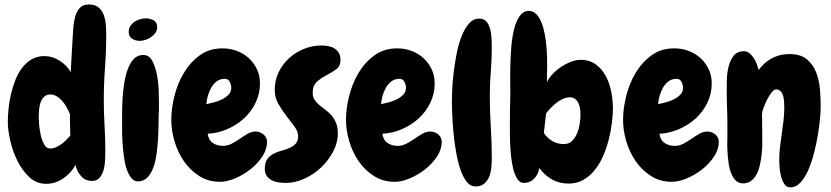

<svg xmlns="http://www.w3.org/2000/svg" viewBox="-20 -802 3679 850"><path d="M450.2 -642.6Q450.2 -571.3 444.8 -501Q439.5 -430.7 439.5 -359.4Q439.5 -301.8 442.9 -245.1Q446.3 -188.5 446.3 -130.9Q446.3 -115.2 445.3 -93.3Q444.3 -71.3 439 -50.8Q433.6 -30.3 421.4 -15.6Q409.2 -1 386.7 -1Q357.4 -1 338.4 -22.9Q319.3 -44.9 314.5 -72.3Q295.9 -37.1 260.7 -12.7Q225.6 11.7 184.6 11.7Q140.6 11.7 108.9 -18.6Q77.1 -48.8 56.2 -91.8Q35.2 -134.8 24.9 -181.6Q14.6 -228.5 14.6 -262.7Q14.6 -287.1 17.6 -318.4Q20.5 -349.6 27.8 -381.8Q35.2 -414.1 46.9 -444.8Q58.6 -475.6 76.7 -500Q94.7 -524.4 119.6 -539.1Q144.5 -553.7 176.8 -553.7Q211.9 -553.7 244.1 -533.2Q276.4 -512.7 293 -482.4L301.8 -637.7Q302.7 -656.2 304.7 -681.2Q306.6 -706.1 313 -728.5Q319.3 -751 333 -766.6Q346.7 -782.2 373 -782.2Q401.4 -782.2 417 -768.6Q432.6 -754.9 439.9 -733.9Q447.3 -712.9 448.7 -688.5Q450.2 -664.1 450.2 -642.6ZM291 -209Q291 -231.4 290 -252.9Q289.1 -274.4 290 -296.9Q284.2 -309.6 276.4 -324.7Q268.6 -339.8 257.3 -353Q246.1 -366.2 232.4 -375Q218.8 -383.8 203.1 -383.8Q185.5 -383.8 174.8 -373Q164.1 -362.3 159.2 -347.2Q154.3 -332 152.8 -314.5Q151.4 -296.9 151.4 -284.2Q151.4 -272.5 153.3 -249.5Q155.3 -226.6 160.6 -203.1Q166 -179.7 175.8 -162.1Q185.5 -144.5 202.1 -144.5Q214.8 -144.5 227.5 -149.9Q240.2 -155.3 251.5 -163.6Q262.7 -171.9 272.9 -182.1Q283.2 -192.4 291 -201.2Z M675.8 -681.6Q675.8 -668 668.5 -657.2Q661.1 -646.5 649.4 -638.2Q637.7 -629.9 624 -625.5Q610.4 -621.1 598.6 -621.1Q579.1 -621.1 564.5 -630.9Q549.8 -640.6 549.8 -661.1Q549.8 -675.8 557.1 -687Q564.5 -698.2 575.2 -705.6Q585.9 -712.9 599.6 -716.8Q613.3 -720.7 626 -720.7Q644.5 -720.7 660.2 -711.9Q675.8 -703.1 675.8 -681.6ZM683.6 -349.6Q683.6 -335.9 683.6 -320.8Q683.6 -305.7 682.6 -292Q681.6 -275.4 681.6 -247.6Q681.6 -219.7 679.7 -187.5Q677.7 -155.3 673.3 -122.1Q668.9 -88.9 659.2 -61.5Q649.4 -34.2 633.3 -17.1Q617.2 0 592.8 1Q574.2 2 561.5 -13.7Q548.8 -29.3 540.5 -54.2Q532.2 -79.1 528.3 -109.9Q524.4 -140.6 522.5 -169.4Q520.5 -198.2 520.5 -222.7Q520.5 -247.1 520.5 -258.8Q520.5 -274.4 520.5 -303.2Q520.5 -332 522.5 -365.2Q524.4 -398.4 529.8 -432.6Q535.2 -466.8 545.4 -495.1Q555.7 -523.4 572.3 -541Q588.9 -558.6 614.3 -558.6Q640.6 -558.6 654.3 -532.2Q668 -505.9 674.8 -470.7Q681.6 -435.5 682.6 -400.9Q683.6 -366.2 683.6 -349.6Z M1162.1 -173.8Q1162.1 -140.6 1141.1 -108.9Q1120.1 -77.1 1088.4 -52.2Q1056.6 -27.3 1020.5 -12.2Q984.4 2.9 954.1 2.9Q902.3 2.9 861.8 -22.9Q821.3 -48.8 793.9 -88.9Q766.6 -128.9 752.4 -177.2Q738.3 -225.6 738.3 -271.5Q738.3 -320.3 752 -376Q765.6 -431.6 793.5 -478.5Q821.3 -525.4 863.8 -556.6Q906.2 -587.9 964.8 -587.9Q998 -587.9 1028.3 -576.7Q1058.6 -565.4 1081.1 -544.9Q1103.5 -524.4 1117.2 -496.1Q1130.9 -467.8 1130.9 -432.6Q1130.9 -386.7 1111.3 -346.7Q1091.8 -306.6 1059.6 -277.3Q1027.3 -248 985.4 -230Q943.4 -211.9 899.4 -210Q903.3 -181.6 922.4 -168.9Q941.4 -156.2 967.8 -156.2Q987.3 -156.2 1005.9 -166Q1024.4 -175.8 1042 -188Q1059.6 -200.2 1076.7 -210Q1093.8 -219.7 1111.3 -219.7Q1130.9 -219.7 1146.5 -207Q1162.1 -194.3 1162.1 -173.8ZM1003.9 -413.1Q1003.9 -425.8 997.1 -439.5Q990.2 -453.1 975.6 -453.1Q954.1 -453.1 939.5 -441.9Q924.8 -430.7 915 -413.6Q905.3 -396.5 899.9 -377Q894.5 -357.4 893.6 -340.8Q907.2 -343.8 926.3 -348.6Q945.3 -353.5 962.4 -361.8Q979.5 -370.1 991.7 -382.8Q1003.9 -395.5 1003.9 -413.1Z M1487.3 -537.1Q1487.3 -508.8 1468.3 -495.1Q1449.2 -481.4 1425.8 -469.2Q1402.3 -457 1383.3 -440.4Q1364.3 -423.8 1364.3 -390.6Q1364.3 -373 1372.6 -360.4Q1380.9 -347.7 1393.1 -337.4Q1405.3 -327.1 1419.9 -316.4Q1434.6 -305.7 1446.8 -292Q1459 -278.3 1467.3 -258.8Q1475.6 -239.3 1475.6 -210.9Q1475.6 -169.9 1454.6 -130.4Q1433.6 -90.8 1400.9 -60.1Q1368.2 -29.3 1327.1 -10.7Q1286.1 7.8 1246.1 7.8Q1229.5 7.8 1212.9 5.4Q1196.3 2.9 1183.1 -3.9Q1169.9 -10.7 1161.1 -22.9Q1152.3 -35.2 1152.3 -54.7Q1152.3 -82 1163.1 -97.2Q1173.8 -112.3 1190.4 -121.1Q1207 -129.9 1226.1 -134.8Q1245.1 -139.6 1261.7 -147Q1278.3 -154.3 1289.1 -166Q1299.8 -177.7 1299.8 -199.2Q1299.8 -219.7 1283.7 -241.7Q1267.6 -263.7 1248 -288.6Q1228.5 -313.5 1212.4 -341.8Q1196.3 -370.1 1196.3 -404.3Q1196.3 -446.3 1213.4 -481.9Q1230.5 -517.6 1259.3 -543.9Q1288.1 -570.3 1325.2 -585.4Q1362.3 -600.6 1403.3 -600.6Q1418.9 -600.6 1434.1 -597.7Q1449.2 -594.7 1460.9 -587.4Q1472.7 -580.1 1480 -567.9Q1487.3 -555.7 1487.3 -537.1Z M1935.5 -173.8Q1935.5 -140.6 1914.6 -108.9Q1893.6 -77.1 1861.8 -52.2Q1830.1 -27.3 1793.9 -12.2Q1757.8 2.9 1727.5 2.9Q1675.8 2.9 1635.3 -22.9Q1594.7 -48.8 1567.4 -88.9Q1540 -128.9 1525.9 -177.2Q1511.7 -225.6 1511.7 -271.5Q1511.7 -320.3 1525.4 -376Q1539.1 -431.6 1566.9 -478.5Q1594.7 -525.4 1637.2 -556.6Q1679.7 -587.9 1738.3 -587.9Q1771.5 -587.9 1801.8 -576.7Q1832 -565.4 1854.5 -544.9Q1877 -524.4 1890.6 -496.1Q1904.3 -467.8 1904.3 -432.6Q1904.3 -386.7 1884.8 -346.7Q1865.2 -306.6 1833 -277.3Q1800.8 -248 1758.8 -230Q1716.8 -211.9 1672.9 -210Q1676.8 -181.6 1695.8 -168.9Q1714.8 -156.2 1741.2 -156.2Q1760.7 -156.2 1779.3 -166Q1797.9 -175.8 1815.4 -188Q1833 -200.2 1850.1 -210Q1867.2 -219.7 1884.8 -219.7Q1904.3 -219.7 1919.9 -207Q1935.5 -194.3 1935.5 -173.8ZM1777.3 -413.1Q1777.3 -425.8 1770.5 -439.5Q1763.7 -453.1 1749 -453.1Q1727.5 -453.1 1712.9 -441.9Q1698.2 -430.7 1688.5 -413.6Q1678.7 -396.5 1673.3 -377Q1668 -357.4 1667 -340.8Q1680.7 -343.8 1699.7 -348.6Q1718.8 -353.5 1735.8 -361.8Q1752.9 -370.1 1765.1 -382.8Q1777.3 -395.5 1777.3 -413.1Z M2157.2 -591.8Q2157.2 -539.1 2152.8 -485.8Q2148.4 -432.6 2148.4 -378.9Q2148.4 -309.6 2152.8 -240.2Q2157.2 -170.9 2157.2 -100.6Q2157.2 -83 2155.3 -61Q2153.3 -39.1 2146 -20.5Q2138.7 -2 2124 10.7Q2109.4 23.4 2085 23.4Q2061.5 23.4 2044.4 0.5Q2027.3 -22.5 2016.1 -58.1Q2004.9 -93.8 1997.6 -137.7Q1990.2 -181.6 1986.8 -223.1Q1983.4 -264.6 1981.9 -299.3Q1980.5 -334 1980.5 -350.6Q1980.5 -369.1 1981.9 -404.3Q1983.4 -439.5 1988.3 -480.5Q1993.2 -521.5 2001.5 -564Q2009.8 -606.4 2023.4 -641.1Q2037.1 -675.8 2056.2 -697.8Q2075.2 -719.7 2101.6 -719.7Q2123 -719.7 2134.3 -705.6Q2145.5 -691.4 2150.4 -671.4Q2155.3 -651.4 2156.2 -629.4Q2157.2 -607.4 2157.2 -591.8Z M2693.4 -322.3Q2693.4 -293.9 2689 -258.3Q2684.6 -222.7 2675.3 -185.5Q2666 -148.4 2650.9 -113.3Q2635.7 -78.1 2613.8 -50.3Q2591.8 -22.5 2563 -5.9Q2534.2 10.7 2496.1 10.7Q2456.1 10.7 2423.3 -7.8Q2390.6 -26.4 2367.2 -58.6Q2364.3 -32.2 2345.7 -12.2Q2327.1 7.8 2298.8 7.8Q2282.2 7.8 2271 -8.8Q2259.8 -25.4 2252.9 -51.3Q2246.1 -77.1 2242.7 -108.4Q2239.3 -139.6 2238.3 -168.9Q2237.3 -198.2 2237.3 -221.7Q2237.3 -245.1 2237.3 -254.9Q2237.3 -288.1 2237.8 -321.3Q2238.3 -354.5 2239.3 -388.7Q2239.3 -405.3 2238.8 -438.5Q2238.3 -471.7 2239.3 -512.2Q2240.2 -552.7 2243.7 -595.2Q2247.1 -637.7 2255.9 -672.9Q2264.6 -708 2280.3 -730.5Q2295.9 -752.9 2320.3 -753.9Q2339.8 -753.9 2353.5 -740.2Q2367.2 -726.6 2376.5 -704.1Q2385.7 -681.6 2391.1 -653.8Q2396.5 -626 2398.9 -598.1Q2401.4 -570.3 2401.9 -545.4Q2402.3 -520.5 2402.3 -504.9Q2402.3 -502 2401.9 -491.7Q2401.4 -481.4 2401.4 -469.7Q2401.4 -458 2401.4 -448.7Q2401.4 -439.5 2401.4 -438.5Q2410.2 -457 2426.8 -474.6Q2443.4 -492.2 2463.9 -505.9Q2484.4 -519.5 2506.8 -528.3Q2529.3 -537.1 2549.8 -537.1Q2590.8 -537.1 2618.7 -516.1Q2646.5 -495.1 2663.1 -462.9Q2679.7 -430.7 2686.5 -393.1Q2693.4 -355.5 2693.4 -322.3ZM2549.8 -293Q2549.8 -304.7 2548.3 -318.4Q2546.9 -332 2541.5 -343.8Q2536.1 -355.5 2526.9 -363.3Q2517.6 -371.1 2502.9 -371.1Q2487.3 -371.1 2472.2 -364.3Q2457 -357.4 2443.4 -346.7Q2429.7 -335.9 2418 -323.7Q2406.2 -311.5 2397.5 -299.8L2387.7 -212.9Q2403.3 -190.4 2425.8 -177.2Q2448.2 -164.1 2476.6 -164.1Q2498 -164.1 2512.2 -177.7Q2526.4 -191.4 2534.7 -211.4Q2543 -231.4 2546.4 -253.9Q2549.8 -276.4 2549.8 -293Z M3162.1 -173.8Q3162.1 -140.6 3141.1 -108.9Q3120.1 -77.1 3088.4 -52.2Q3056.6 -27.3 3020.5 -12.2Q2984.4 2.9 2954.1 2.9Q2902.3 2.9 2861.8 -22.9Q2821.3 -48.8 2793.9 -88.9Q2766.6 -128.9 2752.4 -177.2Q2738.3 -225.6 2738.3 -271.5Q2738.3 -320.3 2752 -376Q2765.6 -431.6 2793.5 -478.5Q2821.3 -525.4 2863.8 -556.6Q2906.2 -587.9 2964.8 -587.9Q2998 -587.9 3028.3 -576.7Q3058.6 -565.4 3081.1 -544.9Q3103.5 -524.4 3117.2 -496.1Q3130.9 -467.8 3130.9 -432.6Q3130.9 -386.7 3111.3 -346.7Q3091.8 -306.6 3059.6 -277.3Q3027.3 -248 2985.4 -230Q2943.4 -211.9 2899.4 -210Q2903.3 -181.6 2922.4 -168.9Q2941.4 -156.2 2967.8 -156.2Q2987.3 -156.2 3005.9 -166Q3024.4 -175.8 3042 -188Q3059.6 -200.2 3076.7 -210Q3093.8 -219.7 3111.3 -219.7Q3130.9 -219.7 3146.5 -207Q3162.1 -194.3 3162.1 -173.8ZM3003.9 -413.1Q3003.9 -425.8 2997.1 -439.5Q2990.2 -453.1 2975.6 -453.1Q2954.1 -453.1 2939.5 -441.9Q2924.8 -430.7 2915 -413.6Q2905.3 -396.5 2899.9 -377Q2894.5 -357.4 2893.6 -340.8Q2907.2 -343.8 2926.3 -348.6Q2945.3 -353.5 2962.4 -361.8Q2979.5 -370.1 2991.7 -382.8Q3003.9 -395.5 3003.9 -413.1Z M3478.5 27.3Q3461.9 27.3 3452.1 12.2Q3442.4 -2.9 3437.5 -22.5Q3432.6 -42 3431.2 -62Q3429.7 -82 3429.7 -92.8Q3429.7 -122.1 3433.1 -151.4Q3436.5 -180.7 3440.9 -210Q3445.3 -239.3 3448.7 -268.6Q3452.1 -297.9 3452.1 -327.1Q3452.1 -338.9 3451.2 -352.5Q3450.2 -366.2 3446.8 -378.4Q3443.4 -390.6 3435.5 -398.4Q3427.7 -406.2 3415 -406.2Q3406.2 -406.2 3395.5 -392.1Q3384.8 -377.9 3375.5 -359.9Q3366.2 -341.8 3359.9 -323.7Q3353.5 -305.7 3353.5 -296.9Q3353.5 -275.4 3354 -253.4Q3354.5 -231.4 3354.5 -209V-152.3Q3353.5 -134.8 3351.6 -116.2Q3349.6 -97.7 3345.7 -80.1Q3342.8 -62.5 3336.9 -46.4Q3331.1 -30.3 3321.8 -18.1Q3312.5 -5.9 3299.8 2Q3287.1 9.8 3269.5 9.8Q3250 9.8 3237.3 -2.9Q3224.6 -15.6 3216.8 -35.6Q3209 -55.7 3205.6 -80.6Q3202.1 -105.5 3200.7 -129.4Q3199.2 -153.3 3199.7 -173.3Q3200.2 -193.4 3200.2 -205.1V-251Q3200.2 -288.1 3198.7 -324.2Q3197.3 -360.4 3197.3 -396.5Q3197.3 -416 3197.8 -446.3Q3198.2 -476.6 3205.1 -505.4Q3211.9 -534.2 3227.5 -554.7Q3243.2 -575.2 3273.4 -575.2Q3287.1 -575.2 3297.9 -566.4Q3308.6 -557.6 3316.9 -544.9Q3325.2 -532.2 3330.6 -517.6Q3335.9 -502.9 3338.9 -492.2Q3348.6 -505.9 3361.8 -518.6Q3375 -531.2 3391.6 -541Q3408.2 -550.8 3428.7 -556.6Q3449.2 -562.5 3475.6 -562.5Q3525.4 -562.5 3553.2 -538.6Q3581.1 -514.6 3594.2 -479Q3607.4 -443.4 3610.4 -402.3Q3613.3 -361.3 3613.3 -328.1Q3613.3 -311.5 3610.4 -278.8Q3607.4 -246.1 3601.1 -206.5Q3594.7 -167 3584 -125.5Q3573.2 -84 3558.6 -49.8Q3543.9 -15.6 3523.9 5.9Q3503.9 27.3 3478.5 27.3Z"/></svg>

Font: Chewy
Style: Regular
Weight: 400
Version: Version 1.001